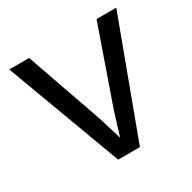

<svg xmlns="http://www.w3.org/2000/svg" viewBox="-148 -808 955 956"><g transform="rotate(-30 329.5 -330.0)"><path d="M637.2 -660.2 392.1 0H267.1L22 -660.2H136.2L290 -221.2L330.1 -89.8L370.1 -220.2L523.9 -660.2Z"/></g></svg>

Font: Work Sans Medium
Style: Regular
Weight: 500
Designer: Wei Huang
Foundry: Wei Huang
Version: Version 2.012